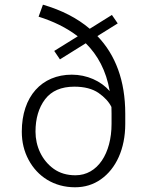

<svg xmlns="http://www.w3.org/2000/svg" viewBox="-20 -791 622 821"><path d="M145 -719.7C207 -700.2 263.7 -673.3 312.5 -635.7L211.9 -573.2L236.3 -537.1L346.7 -606C397.5 -555.7 434.1 -489.3 449.2 -401.4C411.6 -444.8 351.6 -471.7 287.1 -471.7C158.7 -471.7 73.2 -378.9 73.2 -228C73.2 -183.6 83 -143.6 102.1 -107.9C140.6 -35.6 211.4 9.8 300.8 9.8C342.3 9.8 379.4 -1.5 411.6 -24.4C476.1 -69.8 515.6 -154.3 515.6 -261.2V-304.7C515.6 -445.8 474.1 -556.2 396.5 -636.7L483.4 -690.9L458.5 -727.1L363.8 -668C310.5 -713.4 243.7 -747.6 163.6 -771ZM131.8 -228C131.8 -284.2 145.5 -330.6 172.9 -366.7C200.2 -402.3 241.7 -420.4 297.9 -420.4C340.3 -420.4 375 -411.6 401.4 -393.6C427.2 -375.5 445.8 -355.5 456.5 -333.5C457 -324.2 457 -314.9 457 -305.7V-261.2C457 -135.3 397.5 -41.5 302.7 -41.5C266.1 -41.5 235.4 -50.8 210 -68.8C158.7 -105.5 131.8 -166 131.8 -228Z"/></svg>

Font: Vazirmatn ExtraLight
Style: Regular
Weight: 200
Designer: Saber Rastikerdar
Foundry: Saber Rastikerdar
Version: Version 33.003